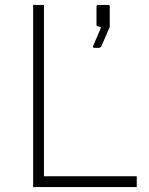

<svg xmlns="http://www.w3.org/2000/svg" viewBox="-20 -762 607 782"><path d="M159 -742V-44H537V0H115V-742ZM359 -574 389 -644Q391 -649 390.5 -650.5Q390 -652 386 -653L381 -654Q376 -655 374.5 -656.5Q373 -658 373 -662V-735Q373 -742 379 -742H422Q427 -742 427 -736V-654L426 -650L393 -574Q390 -567 380 -567H364Q361 -567 359.5 -569.5Q358 -572 359 -574Z"/></svg>

Font: Morrison Thin
Style: Regular
Weight: 100
Designer: Pablo Impallari, Rodrigo Fuenzalida (Modified by Dan O. Williams)
Version: Version 0.03;June 6, 2019;FontCreator 11.5.0.2425 64-bit; tt